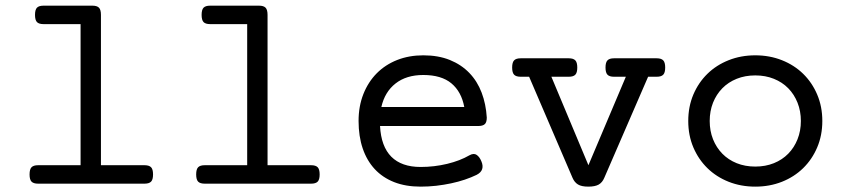

<svg xmlns="http://www.w3.org/2000/svg" viewBox="-20 -661 3038 691"><path d="M270 -574.2H136.7Q120.1 -574.2 113 -581.5Q106 -588.9 106 -607.4Q106 -626 113 -633.3Q120.1 -640.6 136.7 -640.6H312.5Q329.1 -640.6 336.2 -633.3Q343.3 -626 343.3 -607.4V-66.4H500Q516.6 -66.4 523.7 -59.1Q530.8 -51.8 530.8 -33.2Q530.8 -14.6 523.7 -7.3Q516.6 0 500 0H117.2Q100.6 0 93.5 -7.3Q86.4 -14.6 86.4 -33.2Q86.4 -51.8 93.5 -59.1Q100.6 -66.4 117.2 -66.4H270Z M869.6 -574.2H736.3Q719.7 -574.2 712.6 -581.5Q705.6 -588.9 705.6 -607.4Q705.6 -626 712.6 -633.3Q719.7 -640.6 736.3 -640.6H912.1Q928.7 -640.6 935.8 -633.3Q942.9 -626 942.9 -607.4V-66.4H1099.6Q1116.2 -66.4 1123.3 -59.1Q1130.4 -51.8 1130.4 -33.2Q1130.4 -14.6 1123.3 -7.3Q1116.2 0 1099.6 0H716.8Q700.2 0 693.1 -7.3Q686 -14.6 686 -33.2Q686 -51.8 693.1 -59.1Q700.2 -66.4 716.8 -66.4H869.6Z M1347.7 -207.5Q1351.6 -133.8 1388.4 -96.9Q1425.3 -60.1 1493.7 -60.1Q1543 -60.1 1589.4 -71.3Q1635.7 -82.5 1669.4 -102.1Q1685.1 -110.8 1695.6 -103.5Q1706.1 -96.2 1712.4 -80.6Q1719.2 -64.9 1715.3 -52.5Q1711.4 -40 1695.3 -31.7Q1676.3 -22.5 1653.1 -14.6Q1629.9 -6.8 1603.8 -1.2Q1577.6 4.4 1549.8 7.6Q1522 10.7 1493.7 10.7Q1439.9 10.7 1398.4 -5.6Q1356.9 -22 1328.6 -52.5Q1300.3 -83 1285.4 -126.7Q1270.5 -170.4 1270.5 -225.6Q1270.5 -278.8 1287.8 -322.5Q1305.2 -366.2 1335.9 -397.2Q1366.7 -428.2 1409.4 -445.1Q1452.1 -461.9 1503.4 -461.9Q1557.6 -461.9 1599.1 -445.1Q1640.6 -428.2 1669.2 -398.4Q1697.8 -368.7 1713.4 -327.6Q1729 -286.6 1731.9 -237.8Q1731.9 -221.2 1724.9 -214.4Q1717.8 -207.5 1701.2 -207.5ZM1503.4 -391.1Q1442.4 -391.1 1403.6 -360.6Q1364.7 -330.1 1352.5 -275.9H1650.9Q1640.6 -331.1 1604.5 -361.1Q1568.4 -391.1 1503.4 -391.1Z M1854 -384.8Q1837.4 -384.8 1830.3 -392.1Q1823.2 -399.4 1823.2 -418Q1823.2 -436.5 1830.3 -443.8Q1837.4 -451.2 1854 -451.2H2026.9Q2043.5 -451.2 2050.5 -443.8Q2057.6 -436.5 2057.6 -418Q2057.6 -399.4 2050.5 -392.1Q2043.5 -384.8 2026.9 -384.8H1964.4L2097.7 -66.4L2232.4 -384.8H2189.9Q2173.3 -384.8 2166.3 -392.1Q2159.2 -399.4 2159.2 -418Q2159.2 -436.5 2166.3 -443.8Q2173.3 -451.2 2189.9 -451.2H2343.3Q2359.9 -451.2 2366.9 -443.8Q2374 -436.5 2374 -418Q2374 -399.4 2366.9 -392.1Q2359.9 -384.8 2343.3 -384.8H2312.5L2154.8 -21Q2147.9 -4.4 2134.8 3.2Q2121.6 10.7 2097.2 10.7Q2072.8 10.7 2060.1 2.9Q2047.4 -4.9 2040.5 -21L1884.3 -384.8Z M2457 -225.6Q2457 -277.3 2475.3 -320.6Q2493.7 -363.8 2525.9 -395.3Q2558.1 -426.8 2602.3 -444.3Q2646.5 -461.9 2698.2 -461.9Q2750 -461.9 2794.2 -444.3Q2838.4 -426.8 2870.6 -395.3Q2902.8 -363.8 2921.1 -320.6Q2939.5 -277.3 2939.5 -225.6Q2939.5 -173.8 2921.1 -130.6Q2902.8 -87.4 2870.6 -55.9Q2838.4 -24.4 2794.2 -6.8Q2750 10.7 2698.2 10.7Q2646.5 10.7 2602.3 -6.8Q2558.1 -24.4 2525.9 -55.9Q2493.7 -87.4 2475.3 -130.6Q2457 -173.8 2457 -225.6ZM2534.2 -225.6Q2534.2 -189.9 2546.1 -159.9Q2558.1 -129.9 2579.6 -107.9Q2601.1 -85.9 2631.3 -73.7Q2661.6 -61.5 2698.2 -61.5Q2734.9 -61.5 2765.1 -73.7Q2795.4 -85.9 2816.9 -107.9Q2838.4 -129.9 2850.3 -159.9Q2862.3 -189.9 2862.3 -225.6Q2862.3 -261.2 2850.3 -291.3Q2838.4 -321.3 2816.9 -343.3Q2795.4 -365.2 2765.1 -377.4Q2734.9 -389.6 2698.2 -389.6Q2661.6 -389.6 2631.3 -377.4Q2601.1 -365.2 2579.6 -343.3Q2558.1 -321.3 2546.1 -291.3Q2534.2 -261.2 2534.2 -225.6Z"/></svg>

Font: Courier Prime
Style: Regular
Weight: 400
Designer: Alan Dague-Greene
Foundry: Quote-Unquote Apps
Version: Version 1.203